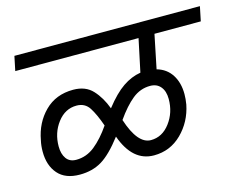

<svg xmlns="http://www.w3.org/2000/svg" viewBox="-79 -690 965 771"><g transform="rotate(-15 403.0 -304.5)"><path d="M655 -245Q655 -225 651.2 -202.5Q637.5 -133.8 589.4 -86.2Q541.2 -38.8 473.8 -38.8Q385 -38.8 345 -151.2Q297.5 -88.8 258.1 -65Q218.8 -41.2 166.2 -41.2Q106.2 -41.2 75.6 -76.2Q45 -111.2 45 -168.8Q45 -193.8 50 -215Q62.5 -285 108.8 -331.2Q155 -377.5 227.5 -377.5Q278.8 -377.5 308.1 -345.6Q337.5 -313.8 355 -266.2Q396.2 -318.8 431.9 -343.1Q467.5 -367.5 506.2 -373.8L535 -510H22.5L35 -570H806.2L793.8 -510H601.2L572.5 -370Q612.5 -358.8 633.8 -325.6Q655 -292.5 655 -245ZM312.5 -206.2Q295 -256.2 276.9 -284.4Q258.8 -312.5 223.8 -312.5Q176.2 -312.5 144.4 -270.6Q112.5 -228.8 112.5 -172.5Q112.5 -141.2 126.2 -121.9Q140 -102.5 167.5 -102.5Q210 -102.5 245 -130.6Q280 -158.8 312.5 -206.2ZM530 -312.5Q488.8 -312.5 455.6 -285.6Q422.5 -258.8 387.5 -208.8Q422.5 -101.2 477.5 -101.2Q525 -101.2 556.9 -143.8Q588.8 -186.2 588.8 -242.5Q588.8 -275 573.1 -293.8Q557.5 -312.5 530 -312.5Z"/></g></svg>

Font: Cambay
Style: Italic
Weight: 400
Italic angle: -11°
Designer: Pooja Saxena
Foundry: Pooja Saxena
Version: Version 1.019;PS 001.019;hotconv 1.0.70;makeotf.lib2.5.58329